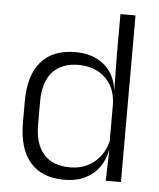

<svg xmlns="http://www.w3.org/2000/svg" viewBox="-50 -706 630 761"><g transform="rotate(5 265.0 -326.0)"><path d="M232 10.5Q144 10.5 97.5 -43.8Q51 -98 51 -201V-285.5Q51 -389 97.8 -443.2Q144.5 -497.5 235 -497.5Q281.5 -497.5 316.8 -480.8Q352 -464 373.5 -433.2Q395 -402.5 400 -361H420L400 -305.5Q398 -352.5 378 -384Q358 -415.5 325.2 -431.8Q292.5 -448 251.5 -448Q184 -448 147.8 -408Q111.5 -368 111.5 -290.5V-197.5Q111.5 -121 147.5 -80.8Q183.5 -40.5 252 -40.5Q292.5 -40.5 323.5 -56.8Q354.5 -73 374.8 -101.2Q395 -129.5 402 -166L418 -121H400.5Q394 -85 373.2 -55Q352.5 -25 317.5 -7.2Q282.5 10.5 232 10.5ZM398 0 401.5 -122 400 -142V-347.5L400.5 -362L398.5 -500.5V-663H458.5V0Z"/></g></svg>

Font: Anek Tamil Light
Style: Regular
Weight: 300
Designer: Aadarsh Rajan (Tamil), Yesha Goshar (Latin)
Foundry: Ek Type
Version: Version 1.003